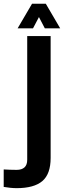

<svg xmlns="http://www.w3.org/2000/svg" viewBox="-99 -792 341 1023"><path d="M-10.2 210.5Q-26 210.5 -44.5 208.6Q-63 206.7 -79.3 203.9V110.8Q-66.3 111.6 -45.6 112.4Q-24.9 113.1 -10.5 113.1Q17 113.1 31.5 99.8Q46 86.5 46 59.3V-600H170.8V49.6Q170.8 135.4 126.4 173Q82 210.5 -10.2 210.5ZM-5.2 -640.9 71.7 -772.1H145L221.8 -640.9H139.9L108.5 -701.1L76.8 -640.9Z"/></svg>

Font: Big Shoulders Stencil Thin
Style: Regular
Weight: 100
Designer: Patric King
Foundry: XO Type Co
Version: Version 2.001